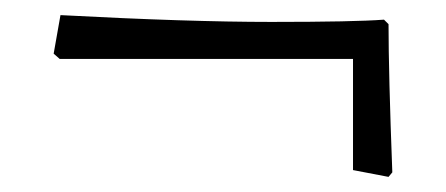

<svg xmlns="http://www.w3.org/2000/svg" viewBox="-20 -316 590 254"><path d="M447 -238H59L51 -245L60 -296Q229 -287 339 -287Q449 -287 488 -290L494 -284Q494 -220 499 -88L494 -82L447 -91Z"/></svg>

Font: Almendra
Style: Italic
Weight: 400
Italic angle: -12°
Designer: Ana Sanfelippo
Foundry: Ana Sanfelippo
Version: Version 1.004